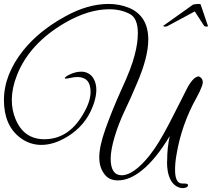

<svg xmlns="http://www.w3.org/2000/svg" viewBox="-23 -870 1076 975"><path d="M539 -64C539 -124 569 -220 609 -305C630 -348 651 -396 673 -448C711 -536 730 -610 730 -669C730 -748 698 -802 633 -830C601 -843 566 -850 529 -850C458 -850 384 -829 307 -786C218 -737 148 -680 95 -614C30 -532 -3 -448 -3 -362C-3 -277 24 -213 79 -171C143 -122 228 -120 319 -176C380 -213 424 -265 449 -332C472 -393 471 -438 452 -471C438 -494 417 -506 390 -506C372 -506 354 -502 336 -494C318 -486 308 -479 306 -474C305 -470 312 -470 328 -473C345 -477 358 -479 369 -479C414 -479 437 -454 437 -404C437 -370 424 -331 397 -287C348 -204 283 -163 202 -163C133 -163 84 -197 56 -265C31 -325 28 -399 63 -488C105 -595 186 -683 305 -753C386 -800 461 -823 532 -823C571 -823 607 -815 638 -798C664 -783 677 -751 677 -702C677 -669 672 -632 661 -591C651 -550 629 -491 594 -416C560 -341 533 -273 512 -214C471 -97 471 -29 511 19C526 37 548 46 576 46C615 46 656 29 699 -6C745 -43 792 -101 839 -179C830 -138 826 -98 826 -60C823 -25 827 73 898 85H910C925 83 932 78 932 70C932 65 926 62 914 62H903C878 62 866 39 866 -7C866 -30 868 -55 873 -83C890 -186 924 -283 975 -374C987 -395 996 -415 1003 -434C1011 -457 1006 -473 987 -482C970 -482 951 -464 931 -429L866 -301C824 -217 790 -156 763 -117L736 -80C682 -13 635 20 595 20C558 20 539 -8 539 -64ZM966 -812 1012 -741C1016 -733 1033 -734 1033 -737C1033 -739 1033 -740 1032 -741L996 -847C995 -851 983 -851 958 -847L809 -741C799 -739 815 -728 834 -741Z"/></svg>

Font: VL Great Vibes
Style: Regular
Weight: 400
Designer: Robert E. Leuschke
Foundry: Robert E. Leuschke
Version: Version 1.001